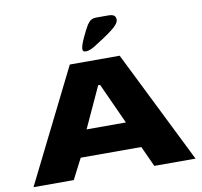

<svg xmlns="http://www.w3.org/2000/svg" viewBox="-86 -894 1037 986"><g transform="rotate(-10 432.5 -401.0)"><path d="M303 -588H563L855 0H640L591 -107H275L220 0H10ZM535 -245 438 -458H428L330 -245ZM430 -773Q440 -788 450.5 -795Q461 -802 480 -802H541Q561 -802 570.5 -795.5Q580 -789 580 -773Q580 -752 539.5 -721.5Q499 -691 440 -655Q414 -640 396 -640Q380 -640 380 -654Q380 -671 397.5 -709.5Q415 -748 430 -773Z"/></g></svg>

Font: Gold Bold
Style: Regular
Weight: 400
Designer: jaiki
Version: Version 1.000